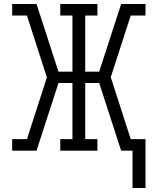

<svg xmlns="http://www.w3.org/2000/svg" viewBox="-20 -755 790 962"><path d="M644 187V0H587L477 -339H407V-58H468V0H282V-58H343V-339H273L163 0H41V-58H115L215 -367L115 -677H41V-735H163L273 -396H343V-677H282V-735H468V-677H407V-396H477L587 -735H709V-677H635L535 -368L635 -58H709V187Z"/></svg>

Font: Iosevka Etoile Light
Style: Regular
Weight: 300
Designer: Belleve Invis
Foundry: Belleve Invis
Version: Version 25.0.1; ttfautohint (v1.8.4)